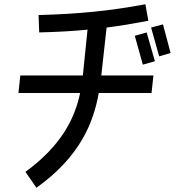

<svg xmlns="http://www.w3.org/2000/svg" viewBox="-20 -831 840 906"><path d="M152 55C359 -93 421 -253 446 -392H695L704 -475H458L483 -701C547 -709 612 -720 680 -733L666 -811C501 -780 352 -765 162 -760L165 -678C247 -680 321 -684 393 -691L371 -475H76L67 -392H358C333 -273 271 -145 100 -20ZM785 -581 749 -716 693 -701 731 -565ZM711 -542 672 -678 616 -662 654 -526Z"/></svg>

Font: Smiley Sans Oblique
Style: Regular
Weight: 400
Italic angle: -8°
Designer: oooooohmygosh, Nagisa Chen, Janine Sui, Heda Shi, Jian Li
Foundry: atelierAnchor
Version: Version 2.0.1